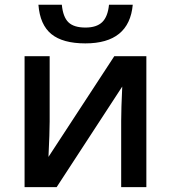

<svg xmlns="http://www.w3.org/2000/svg" viewBox="-20 -773 720 793"><path d="M81.5 -541H185.1V-271Q185.1 -226.1 180.2 -125L452.1 -541H584.5V0H480.5V-273.9Q480.5 -322.3 484.9 -415.5L213.9 0H81.5ZM138.7 -753.4H235.4Q240.2 -702.6 262.7 -680.9Q285.2 -659.2 333 -659.2Q378.9 -659.2 402.1 -681.6Q425.3 -704.1 430.2 -753.4H528.3Q513.7 -593.8 332.5 -593.8Q239.3 -593.8 192.1 -632.3Q145 -670.9 138.7 -753.4Z"/></svg>

Font: Viking Open Sans Light
Style: Bold
Weight: 600
Foundry: Ascender Corporation
Version: Version 2.001